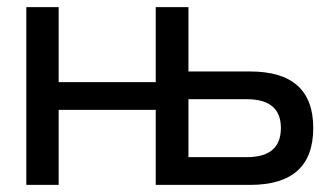

<svg xmlns="http://www.w3.org/2000/svg" viewBox="-20 -520 936 540"><path d="M54 0H145V-211H418V0H683C802 0 861 -53 861 -160C861 -266 802 -319 683 -319H510V-500H418V-289H145V-500H54ZM510 -78V-241H674C738 -241 770 -214 770 -160C770 -105 738 -78 674 -78Z"/></svg>

Font: LT Wave Alt
Style: Regular
Weight: 400
Designer: Daniel Lyons
Version: Version 2.5 (Glyphs App)